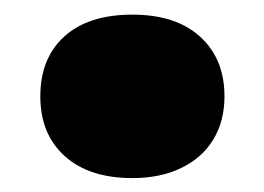

<svg xmlns="http://www.w3.org/2000/svg" viewBox="-20 -240 370 269"><path d="M36.5 -105Q36.5 -158.5 70.2 -189Q104 -219.5 165.5 -219.5Q226.5 -219.5 260.5 -188.5Q294.5 -157.5 294.5 -105Q294.5 -70.5 279 -44.8Q263.5 -19 234.2 -4.8Q205 9.5 165.5 9.5Q105 9.5 70.8 -21.2Q36.5 -52 36.5 -105Z"/></svg>

Font: Encode Sans Expanded ExtraBold
Style: Regular
Weight: 800
Width: 7
Designer: Multiple Designers
Foundry: Impallari Type
Version: Version 2.000